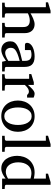

<svg xmlns="http://www.w3.org/2000/svg" viewBox="1045 -1822 789 2919"><g transform="rotate(90 1439.5 -362.5)"><path d="M328.1 0V-39.1L369.1 -42Q377.9 -43 384.5 -48.8Q391.1 -54.7 391.1 -64V-321.8Q391.1 -343.3 386.5 -361.3Q381.8 -379.4 370.4 -392.6Q358.9 -405.8 339.8 -413.3Q320.8 -420.9 292 -420.9Q278.8 -420.9 264.2 -418.7Q249.5 -416.5 235.1 -412.6Q220.7 -408.7 207.3 -403.3Q193.8 -397.9 183.1 -392.1V-64Q183.1 -54.7 188.5 -48.8Q193.8 -43 203.1 -42L246.1 -39.1V0H21V-39.1L68.8 -42Q78.1 -43 84 -48.8Q89.8 -54.7 89.8 -64V-665H15.1V-698.2L143.1 -736.8H183.1V-432.1Q196.8 -440.4 216.8 -451.2Q236.8 -461.9 259.5 -471.4Q282.2 -481 305.4 -487.5Q328.6 -494.1 348.1 -494.1Q377 -494.1 401.6 -484.9Q426.3 -475.6 444.6 -457Q462.9 -438.5 473.4 -409.9Q483.9 -381.3 483.9 -342.8V-64Q483.9 -54.7 490.5 -48.8Q497.1 -43 505.9 -42L550.8 -39.1V0Z M905.3 -267.1Q837.9 -250 798.3 -233.4Q758.8 -216.8 738.5 -200Q718.3 -183.1 712.6 -165.8Q707 -148.4 707 -129.9Q707 -114.3 712.2 -99.4Q717.3 -84.5 726.8 -72.8Q736.3 -61 750.2 -54Q764.2 -46.9 782.2 -46.9Q802.2 -46.9 824 -54.2Q845.7 -61.5 863.8 -70.3Q884.8 -80.6 905.3 -94.2ZM918.5 0 905.3 -59.1Q878.9 -39.1 851.1 -23.4Q838.9 -16.6 825.2 -10.3Q811.5 -3.9 797.1 1.2Q782.7 6.3 767.8 9.3Q752.9 12.2 738.3 12.2Q710.9 12.2 687.3 2.9Q663.6 -6.3 646 -23.9Q628.4 -41.5 618.4 -66.4Q608.4 -91.3 608.4 -123Q608.4 -141.6 612.1 -158.2Q615.7 -174.8 627 -190.4Q638.2 -206.1 658.4 -220.5Q678.7 -234.9 711.7 -249Q744.6 -263.2 792.2 -277.1Q839.8 -291 905.3 -305.2V-348.1Q905.3 -398.4 882.8 -422.6Q860.4 -446.8 812 -446.8Q785.6 -446.8 767.1 -441.9Q748.5 -437 741.2 -434.1V-347.2H668.5Q661.6 -347.2 655 -348.1Q648.4 -349.1 643.1 -352.3Q637.7 -355.5 634.5 -361.1Q631.3 -366.7 631.3 -376Q631.3 -406.7 649.9 -429Q668.5 -451.2 698.2 -465.8Q728 -480.5 765.1 -487.3Q802.2 -494.1 839.4 -494.1Q885.7 -494.1 916.3 -482.9Q946.8 -471.7 964.6 -451.7Q982.4 -431.6 989.7 -404.3Q997.1 -377 997.1 -344.2V-64Q997.1 -54.7 1003.2 -48.8Q1009.3 -43 1018.1 -42L1066.4 -39.1V0Z M1424.8 -379.9Q1415 -391.1 1402.3 -399.2Q1389.6 -407.2 1371.1 -407.2Q1346.7 -407.2 1321.8 -390.9Q1296.9 -374.5 1271 -345.2V-64Q1271 -54.7 1276.9 -48.8Q1282.7 -43 1292 -42L1357.9 -39.1V0H1107.9V-38.1L1157.2 -42Q1166 -43 1172.1 -48.8Q1178.2 -54.7 1178.2 -64V-411.1H1106V-443.8L1230 -481.9H1271V-393.1Q1281.7 -404.8 1297.1 -422.1Q1312.5 -439.5 1330.1 -455.6Q1347.7 -471.7 1366.5 -482.9Q1385.3 -494.1 1402.8 -494.1Q1410.6 -494.1 1419.4 -492.7Q1428.2 -491.2 1436.5 -489Q1444.8 -486.8 1451.9 -484.1Q1459 -481.4 1463.9 -479V-379.9Z M1879.9 -241.2Q1879.9 -282.2 1871.8 -319.8Q1863.8 -357.4 1847.2 -386.2Q1830.6 -415 1805.7 -432.1Q1780.8 -449.2 1747.1 -449.2Q1712.4 -449.2 1687 -432.1Q1661.6 -415 1645.3 -386.2Q1628.9 -357.4 1621.1 -319.8Q1613.3 -282.2 1613.3 -241.2Q1613.3 -200.7 1621.3 -163.1Q1629.4 -125.5 1646 -96.7Q1662.6 -67.9 1687.5 -50.5Q1712.4 -33.2 1746.1 -33.2Q1780.3 -33.2 1805.7 -50.3Q1831.1 -67.4 1847.4 -96.2Q1863.8 -125 1871.8 -162.6Q1879.9 -200.2 1879.9 -241.2ZM1983.9 -240.2Q1983.9 -187 1967 -140.9Q1950.2 -94.7 1919.2 -60.8Q1888.2 -26.9 1844 -7.3Q1799.8 12.2 1745.1 12.2Q1690.4 12.2 1646.5 -7.1Q1602.5 -26.4 1571.8 -60.1Q1541 -93.8 1524.7 -139.9Q1508.3 -186 1508.3 -240.2Q1508.3 -293.5 1524.9 -339.8Q1541.5 -386.2 1572.8 -420.7Q1604 -455.1 1648.2 -474.6Q1692.4 -494.1 1748 -494.1Q1803.7 -494.1 1847.7 -474.1Q1891.6 -454.1 1921.9 -419.7Q1952.1 -385.3 1968 -339.1Q1983.9 -293 1983.9 -240.2Z M2044.9 0V-39.1L2098.1 -42Q2105 -42 2112.5 -49.1Q2120.1 -56.2 2120.1 -63V-665H2043.9V-698.2L2171.9 -736.8H2212.9V-63Q2212.9 -56.2 2220 -49.1Q2227.1 -42 2233.9 -42L2288.1 -39.1V0Z M2695.8 -431.2Q2689.5 -433.1 2679.4 -435.8Q2669.4 -438.5 2658 -440.7Q2646.5 -442.9 2634 -444.3Q2621.6 -445.8 2610.8 -445.8Q2573.7 -445.8 2543.5 -431.4Q2513.2 -417 2491.9 -390.9Q2470.7 -364.7 2459.2 -327.6Q2447.8 -290.5 2447.8 -245.1Q2447.8 -204.1 2457.5 -169.7Q2467.3 -135.3 2485.8 -109.9Q2504.4 -84.5 2531.2 -70.3Q2558.1 -56.2 2592.8 -56.2Q2607.9 -56.2 2622.1 -59.3Q2636.2 -62.5 2649.4 -67.6Q2662.6 -72.8 2674.3 -78.9Q2686 -85 2695.8 -90.8ZM2695.8 0V-53.2Q2678.7 -40 2660.4 -28.1Q2642.1 -16.1 2622.8 -7.3Q2603.5 1.5 2583.3 6.8Q2563 12.2 2541 12.2Q2490.7 12.2 2454.3 -9.5Q2418 -31.2 2394.5 -65.7Q2371.1 -100.1 2360.1 -142.8Q2349.1 -185.5 2349.1 -228Q2349.1 -278.8 2364.7 -326.9Q2380.4 -375 2412.1 -412.1Q2443.8 -449.2 2491.7 -471.7Q2539.6 -494.1 2604 -494.1Q2615.7 -494.1 2629.4 -492.7Q2643.1 -491.2 2656 -489.5Q2668.9 -487.8 2679.4 -485.6Q2689.9 -483.4 2695.8 -481.9V-665H2620.1V-698.2L2749 -736.8H2789.1V-64Q2789.1 -54.7 2794.9 -48.8Q2800.8 -43 2810.1 -42L2853 -39.1V0Z"/></g></svg>

Font: BabelStone Ogham Pictish
Style: Regular
Weight: 400
Designer: Andrew West
Foundry: BabelStone
Version: Version 1.02 March 14, 2022